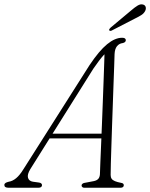

<svg xmlns="http://www.w3.org/2000/svg" viewBox="-56 -885 707 905"><path d="M87 -88Q71.5 -62.5 76 -47Q80.5 -31.5 99 -28.5L128 -24.5Q135.5 -23.5 138.8 -20Q142 -16.5 142 -12.5Q142 -6.5 137.5 -3.2Q133 0 124 0H-15Q-25.5 0 -30.5 -3.2Q-35.5 -6.5 -35.5 -13Q-35.5 -19 -30.2 -22.5Q-25 -26 -14.5 -28.5Q3 -31 20 -45Q37 -59 54.5 -87.5L366 -578Q411.5 -646 448.8 -676.5Q486 -707 519.5 -707Q528.5 -707 532.8 -704Q537 -701 537 -695.5Q537 -690.5 533.2 -687Q529.5 -683.5 522.5 -682Q505.5 -680 495.2 -667Q485 -654 484 -629.5Q483.5 -609 482.2 -573Q481 -537 479.2 -491Q477.5 -445 475.8 -394Q474 -343 472.2 -292.2Q470.5 -241.5 469 -196Q467.5 -150.5 466.5 -115.2Q465.5 -80 465.5 -60.5Q465.5 -49.5 470.2 -42.5Q475 -35.5 486 -31Q497 -26.5 515.5 -23Q527.5 -21 527.5 -12Q527.5 -6.5 523.5 -3.2Q519.5 0 511 0H341Q336 0 332.2 -3Q328.5 -6 328.5 -11Q328.5 -15 332 -18.2Q335.5 -21.5 340 -22.5L387 -31.5Q400.5 -34.5 407.2 -42Q414 -49.5 415 -63.5Q415.5 -83 417 -119Q418.5 -155 420.5 -201.2Q422.5 -247.5 424.5 -299Q426.5 -350.5 428.5 -402.5Q430.5 -454.5 432.2 -502Q434 -549.5 435.2 -587Q436.5 -624.5 437 -646.5L447.5 -640Q441.5 -635 432 -624.5Q422.5 -614 410.5 -598.2Q398.5 -582.5 384.5 -562ZM160.5 -232.5 172.5 -255H444.5L442.5 -232.5ZM560 -834Q579 -850.5 592.8 -858.8Q606.5 -867 618.5 -863.5Q628.5 -860.5 630.8 -851.5Q633 -842.5 628 -833Q622 -821.5 610.2 -814Q598.5 -806.5 582 -798.5L470.5 -741Q467.5 -739.5 464 -739.5Q460.5 -739.5 459 -742Q457.5 -745 459.8 -748.5Q462 -752 465.5 -755Z"/></svg>

Font: Fraunces 72pt Soft Wonky ExtraLight
Style: Italic
Weight: 250
Italic angle: -16°
Version: Version 1.000;[b76b70a41]